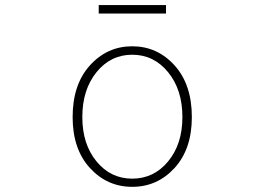

<svg xmlns="http://www.w3.org/2000/svg" viewBox="-20 -722 1040 755"><path d="M265.6 -261.7Q265.6 -389.6 333.5 -464.8Q401.4 -540 500 -540Q598.6 -540 666.5 -464.8Q734.4 -389.6 734.4 -261.7Q734.4 -135.7 666.5 -61.5Q598.6 12.7 500 12.7Q401.4 12.7 333.5 -61.5Q265.6 -135.7 265.6 -261.7ZM697.3 -261.7Q697.3 -369.1 641.1 -438Q585 -506.8 500 -506.8Q415 -506.8 359.4 -438Q303.7 -369.1 303.7 -261.7Q303.7 -155.3 359.4 -87.4Q415 -19.5 500 -19.5Q585 -19.5 641.1 -87.4Q697.3 -155.3 697.3 -261.7ZM368.2 -668.9V-702.1H632.8V-668.9Z"/></svg>

Font: GenEi Gothic M ExtraLight
Style: Regular
Weight: 200
Designer: o_tamon (Modified); [Source Han Sans]
Ryoko NISHIZUKA  (kana & ideographs); Paul D. Hunt (Latin, Greek & Cyrillic); Wenl
Version: Version 1.1a;Original Version 1.004